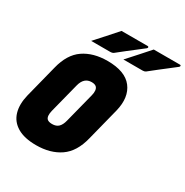

<svg xmlns="http://www.w3.org/2000/svg" viewBox="-213 -1115 1258 1306"><g transform="rotate(30 416.5 -462.0)"><path d="M366 -944H572Q578 -944 579 -938.5Q580 -933 574 -928Q541 -902 515.5 -882.5Q490 -863 462.5 -841.5Q435 -820 395 -788Q386 -782 372 -782H221Q258 -823 293 -862Q328 -901 366 -944ZM619 -944H826Q832 -944 832.5 -938.5Q833 -933 827 -928Q794 -902 768.5 -882.5Q743 -863 715.5 -841.5Q688 -820 648 -788Q639 -782 625 -782H474Q511 -823 546 -862Q581 -901 619 -944ZM387 -720Q525 -720 580.5 -648Q636 -576 607 -458L542 -202Q513 -84 437.5 -32Q362 20 250 20Q158 20 102.5 -13Q47 -46 29.5 -105.5Q12 -165 31 -243L96 -499Q125 -617 200 -668.5Q275 -720 387 -720ZM227 -235Q216 -189 233 -171Q245 -159 273 -159Q305 -159 323 -176.5Q341 -194 350 -230L410 -465Q421 -510 403 -529Q391 -541 365 -541Q305 -541 287 -470Z"/></g></svg>

Font: Recursive Mn Lnr St Blk
Style: Italic
Weight: 900
Italic angle: -15°
Monospace: yes
Version: Version 1.079;hotconv 1.0.112;makeotfexe 2.5.65598; ttfautoh